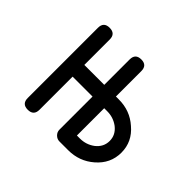

<svg xmlns="http://www.w3.org/2000/svg" viewBox="-103 -531 662 662"><g transform="rotate(45 228.0 -200.0)"><path d="M428.2 -123.8Q428.2 -70.6 386 -34.4Q346.4 0 292.2 0H249.5Q238.3 0 229.6 -8.5Q220.9 -17.1 220.9 -28.6V-190.2H123.8V-28.6Q123.8 0 95 0Q66.4 0 66.4 -28.6V-371.1Q66.4 -399.7 95 -399.7Q123.8 -399.7 123.8 -371.1V-247.3H220.9V-371.1Q220.9 -399.7 249.5 -399.7Q277.8 -399.7 277.8 -371.1V-247.3H292.5Q346.7 -247.3 386 -212.4Q428.2 -176.8 428.2 -123.8ZM371.1 -123.8Q371.1 -153.1 346.2 -172.6Q322.5 -190.2 292.5 -190.2H277.8V-57.1H292.2Q322.5 -57.1 346.2 -74.7Q371.1 -94.2 371.1 -123.8Z"/></g></svg>

Font: EnergyBar
Style: Regular
Weight: 400
Italic angle: -10°
Version: 1.0 2000-03-28